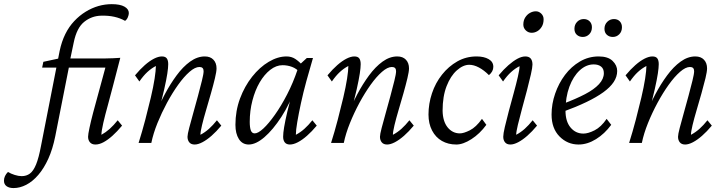

<svg xmlns="http://www.w3.org/2000/svg" viewBox="-167 -702 3556 943"><path d="M381.8 -681.6Q422.9 -681.6 444.3 -669.4Q465.8 -657.2 465.8 -637.7Q465.8 -628.9 460.9 -617.2Q456.1 -605.5 447.3 -599.6Q422.9 -613.3 394 -619.6Q365.2 -626 330.1 -625Q283.2 -624 246.6 -594.7Q210 -565.4 195.3 -494.1L178.7 -415L173.8 -383.8L104.5 -33.2Q91.8 30.3 70.3 77.6Q48.8 125 21 157.2Q-6.8 189.5 -38.1 205.6Q-69.3 221.7 -100.6 221.7Q-122.1 221.7 -134.8 212.4Q-147.5 203.1 -147.5 185.5Q-147.5 173.8 -142.6 163.1Q-137.7 152.3 -127.9 142.6Q-113.3 151.4 -94.7 157.2Q-76.2 163.1 -60.5 163.1Q-37.1 163.1 -20 150.4Q-2.9 137.7 10.3 105.5Q23.4 73.2 34.2 15.6L126 -452.1Q135.7 -498 153.8 -534.7Q171.9 -571.3 197.8 -598.6Q223.6 -626 253.9 -644.5Q284.2 -663.1 316.4 -672.4Q348.6 -681.6 381.8 -681.6ZM411.1 -111.3 432.6 -85Q408.2 -55.7 385.3 -35.2Q362.3 -14.6 341.3 -3.4Q320.3 7.8 301.8 7.8Q284.2 7.8 274.9 -2.9Q265.6 -13.7 265.6 -30.3Q265.6 -42 272.5 -74.2Q279.3 -106.4 290.5 -148.9Q301.8 -191.4 314 -235.4Q326.2 -279.3 335.9 -315.9Q345.7 -352.5 350.6 -370.1H40L45.9 -398.4L123 -415H178.7H352.5Q371.1 -415 388.7 -416Q406.2 -417 423.8 -418L387.7 -279.3Q377 -236.3 363.3 -187.5Q349.6 -138.7 340.3 -98.1Q331.1 -57.6 331.1 -40Q352.5 -51.8 372.1 -69.3Q391.6 -86.9 411.1 -111.3Z M789.1 7.8Q771.5 7.8 762.7 -2.9Q753.9 -13.7 753.9 -30.3Q753.9 -42 762.2 -73.7Q770.5 -105.5 782.2 -147Q793.9 -188.5 805.2 -230.5Q816.4 -272.5 824.7 -305.7Q833 -338.9 833 -352.5Q833 -373 812.5 -373Q791 -373 763.7 -349.1Q736.3 -325.2 708 -285.6Q679.7 -246.1 653.3 -197.3Q627 -148.4 606.4 -97.7Q585.9 -46.9 576.2 0H513.7Q531.2 -55.7 546.4 -113.3Q561.5 -170.9 573.7 -222.7Q585.9 -274.4 592.3 -315.4Q598.6 -356.4 598.6 -377.9Q576.2 -366.2 556.6 -348.1Q537.1 -330.1 517.6 -301.8L496.1 -332Q520.5 -361.3 544.4 -382.3Q568.4 -403.3 589.8 -414.1Q611.3 -424.8 627.9 -424.8Q645.5 -424.8 652.3 -415Q659.2 -405.3 659.2 -386.7Q659.2 -370.1 654.8 -340.8Q650.4 -311.5 639.6 -263.7Q628.9 -215.8 608.4 -141.6H598.6Q616.2 -189.5 642.6 -239.3Q668.9 -289.1 700.2 -331.5Q731.4 -374 766.6 -399.4Q801.8 -424.8 838.9 -424.8Q866.2 -424.8 881.3 -408.7Q896.5 -392.6 896.5 -366.2Q896.5 -350.6 888.7 -317.9Q880.9 -285.2 869.1 -243.7Q857.4 -202.1 845.2 -161.1Q833 -120.1 825.2 -87.4Q817.4 -54.7 817.4 -40Q839.8 -51.8 859.4 -69.3Q878.9 -86.9 898.4 -111.3L919.9 -85Q895.5 -55.7 872.1 -35.2Q848.6 -14.6 827.1 -3.4Q805.7 7.8 789.1 7.8Z M1054.7 7.8Q1023.4 7.8 1006.3 -19Q989.3 -45.9 989.3 -88.9Q989.3 -157.2 1011.7 -217.8Q1034.2 -278.3 1071.3 -325.2Q1108.4 -372.1 1152.8 -398.4Q1197.3 -424.8 1240.2 -424.8Q1264.6 -424.8 1283.2 -412.6Q1301.8 -400.4 1321.3 -378.9L1305.7 -346.7Q1289.1 -365.2 1267.1 -373.5Q1245.1 -381.8 1220.7 -381.8Q1189.5 -381.8 1160.2 -358.9Q1130.9 -335.9 1108.4 -297.4Q1085.9 -258.8 1072.8 -208.5Q1059.6 -158.2 1059.6 -103.5Q1059.6 -76.2 1064.9 -61.5Q1070.3 -46.9 1084 -46.9Q1100.6 -46.9 1126.5 -70.8Q1152.3 -94.7 1183.1 -138.2Q1213.9 -181.6 1243.2 -238.3Q1272.5 -294.9 1294.9 -361.3L1302.7 -382.8L1339.8 -417H1370.1Q1353.5 -361.3 1337.9 -304.2Q1322.3 -247.1 1311 -194.8Q1299.8 -142.6 1293 -102.5Q1286.1 -62.5 1286.1 -40Q1308.6 -51.8 1328.1 -69.3Q1347.7 -86.9 1367.2 -111.3L1388.7 -85Q1364.3 -55.7 1340.8 -35.2Q1317.4 -14.6 1295.9 -3.4Q1274.4 7.8 1256.8 7.8Q1240.2 7.8 1231.9 -2.4Q1223.6 -12.7 1223.6 -30.3Q1223.6 -47.9 1228.5 -77.6Q1233.4 -107.4 1244.6 -155.3Q1255.9 -203.1 1277.3 -277.3H1287.1Q1256.8 -192.4 1215.3 -128.4Q1173.8 -64.5 1131.8 -28.3Q1089.8 7.8 1054.7 7.8Z M1734.4 7.8Q1716.8 7.8 1708 -2.9Q1699.2 -13.7 1699.2 -30.3Q1699.2 -42 1707.5 -73.7Q1715.8 -105.5 1727.5 -147Q1739.3 -188.5 1750.5 -230.5Q1761.7 -272.5 1770 -305.7Q1778.3 -338.9 1778.3 -352.5Q1778.3 -373 1757.8 -373Q1736.3 -373 1709 -349.1Q1681.6 -325.2 1653.3 -285.6Q1625 -246.1 1598.6 -197.3Q1572.3 -148.4 1551.8 -97.7Q1531.2 -46.9 1521.5 0H1459Q1476.6 -55.7 1491.7 -113.3Q1506.8 -170.9 1519 -222.7Q1531.2 -274.4 1537.6 -315.4Q1543.9 -356.4 1543.9 -377.9Q1521.5 -366.2 1502 -348.1Q1482.4 -330.1 1462.9 -301.8L1441.4 -332Q1465.8 -361.3 1489.7 -382.3Q1513.7 -403.3 1535.2 -414.1Q1556.6 -424.8 1573.2 -424.8Q1590.8 -424.8 1597.7 -415Q1604.5 -405.3 1604.5 -386.7Q1604.5 -370.1 1600.1 -340.8Q1595.7 -311.5 1585 -263.7Q1574.2 -215.8 1553.7 -141.6H1543.9Q1561.5 -189.5 1587.9 -239.3Q1614.3 -289.1 1645.5 -331.5Q1676.8 -374 1711.9 -399.4Q1747.1 -424.8 1784.2 -424.8Q1811.5 -424.8 1826.7 -408.7Q1841.8 -392.6 1841.8 -366.2Q1841.8 -350.6 1834 -317.9Q1826.2 -285.2 1814.5 -243.7Q1802.7 -202.1 1790.5 -161.1Q1778.3 -120.1 1770.5 -87.4Q1762.7 -54.7 1762.7 -40Q1785.2 -51.8 1804.7 -69.3Q1824.2 -86.9 1843.8 -111.3L1865.2 -85Q1840.8 -55.7 1817.4 -35.2Q1793.9 -14.6 1772.5 -3.4Q1751 7.8 1734.4 7.8Z M2137.7 -383.8Q2107.4 -383.8 2076.7 -356.4Q2045.9 -329.1 2026.4 -278.8Q2006.8 -228.5 2006.8 -158.2Q2007.8 -105.5 2031.7 -76.2Q2055.7 -46.9 2091.8 -46.9Q2110.4 -46.9 2140.6 -62Q2170.9 -77.1 2200.2 -118.2L2221.7 -88.9Q2189.5 -44.9 2148.4 -18.6Q2107.4 7.8 2074.2 7.8Q2034.2 7.8 2003.4 -9.8Q1972.7 -27.3 1955.1 -61Q1937.5 -94.7 1937.5 -139.6Q1937.5 -192.4 1954.6 -243.7Q1971.7 -294.9 2003.9 -335.4Q2036.1 -376 2079.1 -400.4Q2122.1 -424.8 2173.8 -424.8Q2210 -424.8 2232.9 -411.6Q2255.9 -398.4 2255.9 -374Q2255.9 -362.3 2250.5 -352.1Q2245.1 -341.8 2234.4 -333Q2210 -357.4 2185.1 -370.6Q2160.2 -383.8 2137.7 -383.8Z M2339.8 7.8Q2322.3 7.8 2313.5 -2.9Q2304.7 -13.7 2304.7 -30.3Q2304.7 -44.9 2312.5 -78.6Q2320.3 -112.3 2332 -156.2Q2343.8 -200.2 2356 -244.6Q2368.2 -289.1 2376.5 -325.2Q2384.8 -361.3 2384.8 -377Q2363.3 -366.2 2343.3 -348.1Q2323.2 -330.1 2303.7 -301.8L2282.2 -332Q2306.6 -361.3 2330.1 -381.8Q2353.5 -402.3 2374.5 -413.6Q2395.5 -424.8 2413.1 -424.8Q2430.7 -424.8 2439.5 -414.6Q2448.2 -404.3 2448.2 -384.8Q2448.2 -371.1 2440.4 -336.4Q2432.6 -301.8 2420.9 -257.3Q2409.2 -212.9 2397 -168.5Q2384.8 -124 2376.5 -88.9Q2368.2 -53.7 2368.2 -40Q2390.6 -51.8 2410.2 -69.3Q2429.7 -86.9 2449.2 -111.3L2470.7 -85Q2446.3 -55.7 2422.9 -35.2Q2399.4 -14.6 2377.9 -3.4Q2356.4 7.8 2339.8 7.8ZM2444.3 -541Q2427.7 -541 2415.5 -552.7Q2403.3 -564.5 2403.3 -581.1Q2403.3 -601.6 2412.6 -616.2Q2421.9 -630.9 2436 -638.7Q2450.2 -646.5 2464.8 -646.5Q2479.5 -646.5 2491.2 -635.3Q2502.9 -624 2502.9 -607.4Q2502.9 -585.9 2494.1 -571.3Q2485.4 -556.6 2472.2 -548.8Q2459 -541 2444.3 -541Z M2674.8 7.8Q2620.1 7.8 2581.1 -31.7Q2542 -71.3 2542 -139.6Q2542 -191.4 2559.6 -242.2Q2577.1 -293 2607.9 -334Q2638.7 -375 2681.2 -399.9Q2723.6 -424.8 2773.4 -424.8Q2819.3 -424.8 2841.8 -402.8Q2864.3 -380.9 2864.3 -353.5Q2864.3 -325.2 2847.2 -299.3Q2830.1 -273.4 2796.4 -249Q2762.7 -224.6 2712.9 -200.7Q2663.1 -176.8 2598.6 -153.3V-192.4Q2661.1 -215.8 2706.1 -239.3Q2751 -262.7 2774.9 -288.6Q2798.8 -314.5 2798.8 -342.8Q2798.8 -364.3 2785.2 -375Q2771.5 -385.7 2749 -385.7Q2711.9 -385.7 2680.2 -356.4Q2648.4 -327.1 2629.4 -275.9Q2610.4 -224.6 2610.4 -158.2Q2610.4 -105.5 2635.3 -75.7Q2660.2 -45.9 2698.2 -45.9Q2721.7 -45.9 2753.4 -62Q2785.2 -78.1 2812.5 -118.2L2835 -88.9Q2802.7 -44.9 2760.3 -18.6Q2717.8 7.8 2674.8 7.8ZM2695.3 -520.5Q2677.7 -520.5 2666 -531.2Q2654.3 -542 2654.3 -560.5Q2654.3 -581.1 2667.5 -594.7Q2680.7 -608.4 2700.2 -608.4Q2717.8 -608.4 2729 -597.2Q2740.2 -585.9 2740.2 -568.4Q2740.2 -546.9 2727.1 -533.7Q2713.9 -520.5 2695.3 -520.5ZM2842.8 -520.5Q2825.2 -520.5 2813.5 -531.2Q2801.8 -542 2801.8 -560.5Q2801.8 -581.1 2815.4 -594.7Q2829.1 -608.4 2848.6 -608.4Q2866.2 -608.4 2877 -597.2Q2887.7 -585.9 2887.7 -568.4Q2887.7 -546.9 2874.5 -533.7Q2861.3 -520.5 2842.8 -520.5Z M3198.2 7.8Q3180.7 7.8 3171.9 -2.9Q3163.1 -13.7 3163.1 -30.3Q3163.1 -42 3171.4 -73.7Q3179.7 -105.5 3191.4 -147Q3203.1 -188.5 3214.4 -230.5Q3225.6 -272.5 3233.9 -305.7Q3242.2 -338.9 3242.2 -352.5Q3242.2 -373 3221.7 -373Q3200.2 -373 3172.9 -349.1Q3145.5 -325.2 3117.2 -285.6Q3088.9 -246.1 3062.5 -197.3Q3036.1 -148.4 3015.6 -97.7Q2995.1 -46.9 2985.4 0H2922.9Q2940.4 -55.7 2955.6 -113.3Q2970.7 -170.9 2982.9 -222.7Q2995.1 -274.4 3001.5 -315.4Q3007.8 -356.4 3007.8 -377.9Q2985.4 -366.2 2965.8 -348.1Q2946.3 -330.1 2926.8 -301.8L2905.3 -332Q2929.7 -361.3 2953.6 -382.3Q2977.5 -403.3 2999 -414.1Q3020.5 -424.8 3037.1 -424.8Q3054.7 -424.8 3061.5 -415Q3068.4 -405.3 3068.4 -386.7Q3068.4 -370.1 3064 -340.8Q3059.6 -311.5 3048.8 -263.7Q3038.1 -215.8 3017.6 -141.6H3007.8Q3025.4 -189.5 3051.8 -239.3Q3078.1 -289.1 3109.4 -331.5Q3140.6 -374 3175.8 -399.4Q3210.9 -424.8 3248 -424.8Q3275.4 -424.8 3290.5 -408.7Q3305.7 -392.6 3305.7 -366.2Q3305.7 -350.6 3297.9 -317.9Q3290 -285.2 3278.3 -243.7Q3266.6 -202.1 3254.4 -161.1Q3242.2 -120.1 3234.4 -87.4Q3226.6 -54.7 3226.6 -40Q3249 -51.8 3268.6 -69.3Q3288.1 -86.9 3307.6 -111.3L3329.1 -85Q3304.7 -55.7 3281.2 -35.2Q3257.8 -14.6 3236.3 -3.4Q3214.8 7.8 3198.2 7.8Z"/></svg>

Font: Crimson Pro ExtraLight Light
Style: Italic
Weight: 300
Italic angle: -12°
Version: Version 1.002